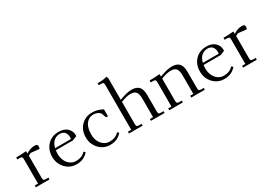

<svg xmlns="http://www.w3.org/2000/svg" viewBox="7 -1552 3305 2366"><g transform="rotate(-30 1659.0 -369.5)"><path d="M22 -411.1V-439Q94.7 -439 165 -445.8L168 -418V-411.1Q223.1 -452.1 292 -452.1Q312 -452.1 321.5 -444.6Q331.1 -437 331.1 -424.8Q331.1 -403.3 324.2 -386.2L204.1 -398.9Q189 -392.6 168 -379.9V-65.9Q168 -41 175 -33.4Q182.1 -25.9 207 -25.9H242.2V0H47.9V-25.9H94.2V-371.1Q94.2 -396 87.2 -403.6Q80.1 -411.1 55.2 -411.1Z M409.7 -223.1Q409.7 -323.2 470.9 -387.7Q532.2 -452.1 630.9 -452.1Q709.5 -452.1 752.4 -410.9Q795.4 -369.6 795.4 -314Q795.4 -302.7 794.4 -296.9L732.4 -272H488.8Q485.8 -247.6 485.8 -223.1Q485.8 -173.3 503.4 -130.6Q521 -87.9 557.1 -60.1Q593.3 -32.2 640.6 -32.2Q685.1 -32.2 717.3 -45.4Q749.5 -58.6 776.9 -86.9L795.4 -66.9Q731 6.8 630.9 6.8Q534.7 6.8 472.2 -60.3Q409.7 -127.4 409.7 -223.1ZM494.6 -298.8H720.7Q722.7 -312.5 722.7 -324.2Q722.7 -365.7 700 -394.3Q677.2 -422.9 630.9 -422.9Q582 -422.9 545.7 -391.8Q509.3 -360.8 494.6 -298.8Z M888.2 -223.1Q888.2 -323.2 949.5 -387.7Q1010.7 -452.1 1109.4 -452.1Q1184.1 -452.1 1255.4 -412.1V-314H1229L1203.1 -383.8Q1165.5 -422.9 1109.4 -422.9Q1061.5 -422.9 1028.1 -395Q994.6 -367.2 979.5 -323Q964.4 -278.8 964.4 -223.1Q964.4 -173.3 981.9 -130.6Q999.5 -87.9 1035.6 -60.1Q1071.8 -32.2 1119.1 -32.2Q1163.6 -32.2 1195.8 -45.4Q1228 -58.6 1255.4 -86.9L1273.9 -66.9Q1209.5 6.8 1109.4 6.8Q1013.2 6.8 950.7 -60.3Q888.2 -127.4 888.2 -223.1Z M1347.7 -702.1V-729Q1439.5 -729 1481.4 -746.1L1493.7 -717.8V-410.2Q1600.6 -452.1 1667.5 -452.1Q1737.3 -452.1 1771.5 -416.5Q1805.7 -380.9 1805.7 -294.9V-65.9Q1805.7 -41 1812.7 -33.4Q1819.8 -25.9 1844.7 -25.9H1879.9V0H1686.5V-25.9H1731.4V-290Q1731.4 -322.3 1725.8 -345.2Q1720.2 -368.2 1711.4 -381.1Q1702.6 -394 1688.2 -401.6Q1673.8 -409.2 1660.2 -411.1Q1646.5 -413.1 1627.4 -413.1Q1576.7 -413.1 1493.7 -380.9V-65.9Q1493.7 -41 1500.7 -33.4Q1507.8 -25.9 1532.7 -25.9H1567.9V0H1373.5V-25.9H1419.9V-662.1Q1419.9 -687 1412.8 -694.6Q1405.8 -702.1 1380.9 -702.1Z M1920.4 -411.1V-439Q1993.2 -439 2063.5 -445.8L2066.4 -418V-410.2Q2173.3 -452.1 2240.2 -452.1Q2310.1 -452.1 2344.2 -416.5Q2378.4 -380.9 2378.4 -294.9V-65.9Q2378.4 -41 2385.5 -33.4Q2392.6 -25.9 2417.5 -25.9H2452.6V0H2259.3V-25.9H2304.2V-290Q2304.2 -322.3 2298.6 -345.2Q2293 -368.2 2284.2 -381.1Q2275.4 -394 2261 -401.6Q2246.6 -409.2 2232.9 -411.1Q2219.2 -413.1 2200.2 -413.1Q2149.4 -413.1 2066.4 -380.9V-65.9Q2066.4 -41 2073.5 -33.4Q2080.6 -25.9 2105.5 -25.9H2140.6V0H1946.3V-25.9H1992.7V-371.1Q1992.7 -396 1985.6 -403.6Q1978.5 -411.1 1953.6 -411.1Z M2512.2 -223.1Q2512.2 -323.2 2573.5 -387.7Q2634.8 -452.1 2733.4 -452.1Q2812 -452.1 2855 -410.9Q2897.9 -369.6 2897.9 -314Q2897.9 -302.7 2897 -296.9L2835 -272H2591.3Q2588.4 -247.6 2588.4 -223.1Q2588.4 -173.3 2606 -130.6Q2623.5 -87.9 2659.7 -60.1Q2695.8 -32.2 2743.2 -32.2Q2787.6 -32.2 2819.8 -45.4Q2852.1 -58.6 2879.4 -86.9L2897.9 -66.9Q2833.5 6.8 2733.4 6.8Q2637.2 6.8 2574.7 -60.3Q2512.2 -127.4 2512.2 -223.1ZM2597.2 -298.8H2823.2Q2825.2 -312.5 2825.2 -324.2Q2825.2 -365.7 2802.5 -394.3Q2779.8 -422.9 2733.4 -422.9Q2684.6 -422.9 2648.2 -391.8Q2611.8 -360.8 2597.2 -298.8Z M2971.7 -411.1V-439Q3044.4 -439 3114.7 -445.8L3117.7 -418V-411.1Q3172.9 -452.1 3241.7 -452.1Q3261.7 -452.1 3271.2 -444.6Q3280.8 -437 3280.8 -424.8Q3280.8 -403.3 3273.9 -386.2L3153.8 -398.9Q3138.7 -392.6 3117.7 -379.9V-65.9Q3117.7 -41 3124.8 -33.4Q3131.8 -25.9 3156.7 -25.9H3191.9V0H2997.6V-25.9H3043.9V-371.1Q3043.9 -396 3036.9 -403.6Q3029.8 -411.1 3004.9 -411.1Z"/></g></svg>

Font: Dihjauti S
Style: Regular
Weight: 400
Designer: T. Christopher White
Version: Version 3.0.0